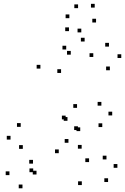

<svg xmlns="http://www.w3.org/2000/svg" viewBox="-20 -964 667 1025"><path d="M345.4 -201.8V-221.8H325.4V-201.8ZM408.3 -264.1V-284.1H388.3V-264.1ZM340.2 -319.1V-339.1H320.2V-319.1ZM90.6 -286.8V-306.8H70.6V-286.8ZM36.2 -218.8V-238.8H16.2V-218.8ZM101.8 -169.3V-189.3H81.8V-169.3ZM526 -285.7V-305.7H506V-285.7ZM579 -347.8V-367.8H559V-347.8ZM521.2 -400V-420H501.2V-400ZM391.3 -388.2V-408.2H371.3V-388.2ZM330.4 -326.7V-346.7H310.4V-326.7ZM396 -269.8V-289.8H376V-269.8ZM557 7.7V-12.3H537V7.7ZM606.7 -68.2V-88.2H586.7V-68.2ZM548.4 -112.9V-132.9H528.4V-112.9ZM455.5 -98.7V-118.7H435.5V-98.7ZM415.9 -170.3V-190.3H395.9V-170.3ZM478 -659.9V-679.9H458V-659.9ZM431.8 -742.4V-762.4H411.8V-742.4ZM357.8 -672.2V-692.2H337.8V-672.2ZM293.7 -146.2V-166.2H273.7V-146.2ZM416.8 24V4H396.8V24ZM174.9 -32.5V-52.5H154.9V-32.5ZM156.1 -90.5V-110.5H136.1V-90.5ZM157.3 -44.8V-64.8H137.3V-44.8ZM306 -574.5V-594.5H286V-574.5ZM566.5 -588.9V-608.9H546.5V-588.9ZM627.4 -654.3V-674.3H607.4V-654.3ZM561.7 -715.2V-735.2H541.7V-715.2ZM333.5 -699.8V-719.8H313.5V-699.8ZM195.7 -597.8V-617.8H175.7V-597.8ZM30.4 -29.1V-49.1H10.4V-29.1ZM100 41.2V21.2H80V41.2ZM350.3 -866.9V-886.9H330.3V-866.9ZM396.8 -920.5V-940.5H376.8V-920.5ZM485.6 -923.5V-943.5H465.6V-923.5ZM492.8 -843.9V-863.9H472.8V-843.9ZM414 -791.1V-811.1H394V-791.1ZM348.2 -797.8V-817.8H328.2V-797.8Z"/></svg>

Font: Monaspace Radon Dots Var
Style: Regular
Weight: 400
Designer: Riley Cran and the Lettermatic Team
Version: Version 1.100 (Monaspace Radon Dots)